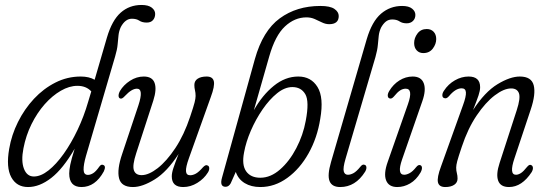

<svg xmlns="http://www.w3.org/2000/svg" viewBox="-20 -746 2208 774"><path d="M398.5 -55Q364 8 308.5 8Q259 8 259 -46.5Q259 -60 263.2 -81.8Q267.5 -103.5 281 -146.5Q234 -65.5 186.8 -28.8Q139.5 8 93 8Q47 8 25.5 -31.5Q4 -71 17 -146Q26.5 -202 52.5 -254.2Q78.5 -306.5 117 -347.8Q155.5 -389 203.5 -413.2Q251.5 -437.5 305.5 -437.5Q339 -437.5 361.5 -424.5L411 -594.5Q431.5 -664 466.5 -695Q501.5 -726 550.5 -726Q578 -726 591.8 -715.2Q605.5 -704.5 605.5 -690Q605.5 -675 596.8 -665Q588 -655 571.5 -655Q553 -655 541.5 -662.8Q530 -670.5 511.5 -670.5Q485 -670.5 467 -637Q459.5 -620.5 457.8 -604Q456 -587.5 454.2 -567Q452.5 -546.5 444 -518L326.5 -117Q316.5 -82 317 -61.5Q317.5 -41 334.5 -41Q344.5 -41 355.5 -47.8Q366.5 -54.5 380.5 -74.5Q388 -85 396 -81Q408.5 -77 398.5 -55ZM74.5 -148Q64.5 -97 76.5 -65.8Q88.5 -34.5 116.5 -34.5Q144.5 -34.5 175.5 -59Q206.5 -83.5 236.8 -126Q267 -168.5 292.8 -222.8Q318.5 -277 335.5 -336L348 -377.5Q327.5 -400 292 -400Q259.5 -400 225.2 -380.2Q191 -360.5 160.2 -325.8Q129.5 -291 107 -245.5Q84.5 -200 74.5 -148Z M816.5 -79Q823 -77 823.5 -68.5Q824 -60 818 -50.5Q802.5 -25.5 775.5 -8.8Q748.5 8 718.5 8Q672.5 8 672.5 -35Q672.5 -49 678.8 -68Q685 -87 700 -125.5Q653.5 -53.5 603.8 -22.8Q554 8 516 8Q469 8 460 -27.2Q451 -62.5 472.5 -125.5L538 -321.5Q560 -388.5 532 -388.5Q511 -388.5 484 -359.5Q471.5 -345.5 464.5 -349Q458.5 -351 458 -359.2Q457.5 -367.5 463.5 -379Q478 -403.5 504.2 -420.5Q530.5 -437.5 559.5 -437.5Q594 -437.5 603.2 -411.8Q612.5 -386 598 -340.5L529 -128Q513 -79 519.8 -59.5Q526.5 -40 551 -40Q579.5 -40 615.8 -68.2Q652 -96.5 687 -149.2Q722 -202 746.5 -275.5Q760.5 -317 764.5 -333.2Q768.5 -349.5 768.5 -359Q768.5 -372 766 -382Q763.5 -392 763.5 -403.5Q763.5 -420 777 -428.8Q790.5 -437.5 813 -437.5Q837.5 -437.5 842 -418.5Q846.5 -399.5 829.5 -354L741.5 -108Q728.5 -72 729.8 -55.8Q731 -39.5 746.5 -39.5Q757.5 -39.5 769.5 -46Q781.5 -52.5 798.5 -72Q809.5 -83.5 816.5 -79Z M1065.5 -519 1003.5 -302Q1037.5 -362.5 1083.8 -400Q1130 -437.5 1182.5 -437.5Q1234 -437.5 1260 -395.2Q1286 -353 1271 -267Q1259 -190.5 1224 -128Q1189 -65.5 1138.2 -28.8Q1087.5 8 1029.5 8Q992.5 8 966.5 -7.8Q940.5 -23.5 930.5 -53L910 -7Q902 7 889.5 7Q864.5 7 875 -30L1007.5 -508Q1039.5 -622 1107.8 -672Q1176 -722 1271.5 -722Q1311 -722 1328.2 -710Q1345.5 -698 1345.5 -681.5Q1345.5 -648.5 1307 -648.5Q1292.5 -648.5 1278.2 -655.5Q1264 -662.5 1248.8 -669.2Q1233.5 -676 1215.5 -676Q1168 -676 1128.8 -639.5Q1089.5 -603 1065.5 -519ZM1158.5 -395Q1128 -395 1097 -370Q1066 -345 1038.5 -305Q1011 -265 991.2 -219.2Q971.5 -173.5 964 -132Q954 -81.5 972.2 -55.5Q990.5 -29.5 1029.5 -29.5Q1071 -29.5 1109 -62.8Q1147 -96 1174.5 -148.8Q1202 -201.5 1212.5 -259Q1227.5 -337.5 1210.8 -366.2Q1194 -395 1158.5 -395Z M1601 -722Q1628 -722 1641.2 -711.2Q1654.5 -700.5 1654.5 -686Q1654.5 -671 1644.8 -661.5Q1635 -652 1619.5 -652Q1602 -652 1590.5 -659.8Q1579 -667.5 1561 -667.5Q1546 -667.5 1535.2 -658.8Q1524.5 -650 1516 -634.5Q1508.5 -618 1506.8 -601.8Q1505 -585.5 1503.2 -565Q1501.5 -544.5 1493.5 -516L1373 -106Q1362 -68.5 1365.8 -55Q1369.5 -41.5 1382.5 -41.5Q1393 -41.5 1405 -48Q1417 -54.5 1432.5 -73.5Q1441.5 -85.5 1450 -81.5Q1456 -80 1457 -72.2Q1458 -64.5 1452 -54Q1413 8 1351.5 8Q1318 8 1308.5 -16Q1299 -40 1314.5 -93L1458.5 -588.5Q1479.5 -659.5 1516 -690.8Q1552.5 -722 1601 -722Z M1686.5 -532Q1670 -532 1659.8 -543Q1649.5 -554 1649.5 -572.5Q1649.5 -593 1663 -611Q1676.5 -629 1700.5 -629Q1717.5 -629 1728 -618Q1738.5 -607 1738.5 -588.5Q1738.5 -568.5 1724.8 -550.2Q1711 -532 1686.5 -532ZM1601 -103.5Q1579.5 -41.5 1609.5 -41.5Q1619 -41.5 1631.2 -48Q1643.5 -54.5 1657.5 -72Q1666.5 -83.5 1674.5 -80Q1680.5 -78 1681 -69.8Q1681.5 -61.5 1675 -50Q1658 -21 1633.2 -6.5Q1608.5 8 1581.5 8Q1547 8 1536.5 -19Q1526 -46 1543 -93.5L1624.5 -326Q1646.5 -388.5 1615.5 -388.5Q1604 -388.5 1593 -381.5Q1582 -374.5 1567 -356Q1558 -346 1550 -349.5Q1544 -351.5 1543.2 -359.8Q1542.5 -368 1549 -379Q1565 -406 1590.2 -421.8Q1615.5 -437.5 1643.5 -437.5Q1678 -437.5 1688.2 -410.5Q1698.5 -383.5 1682.5 -338Z M1771 -350.5Q1763.5 -352.5 1763.2 -361.5Q1763 -370.5 1769.5 -380Q1787 -407 1813.8 -422.2Q1840.5 -437.5 1869 -437.5Q1915.5 -437.5 1915.5 -394.5Q1915.5 -380.5 1909 -361.2Q1902.5 -342 1887 -302.5Q1934.5 -375.5 1985.5 -406.5Q2036.5 -437.5 2075.5 -437.5Q2122.5 -437.5 2131.5 -402.2Q2140.5 -367 2119.5 -304.5L2054 -108Q2031.5 -41.5 2060 -41.5Q2069 -41.5 2079.5 -48Q2090 -54.5 2105.5 -74Q2114.5 -84.5 2121 -80.5Q2127 -78.5 2128.2 -71Q2129.5 -63.5 2123.5 -52.5Q2084 8 2032 8Q1997.5 8 1988.2 -17.8Q1979 -43.5 1994 -89L2063 -301.5Q2079 -350.5 2072 -370Q2065 -389.5 2040.5 -389.5Q2011.5 -389.5 1974.5 -361.5Q1937.5 -333.5 1901.8 -280.8Q1866 -228 1841.5 -154Q1827.5 -112.5 1823.2 -96.2Q1819 -80 1819 -70.5Q1819 -57.5 1821.8 -47.8Q1824.5 -38 1824.5 -26Q1824.5 -10 1811 -1Q1797.5 8 1775 8Q1750 8 1745.5 -11Q1741 -30 1758 -75.5L1846.5 -322Q1859.5 -357.5 1858.2 -373.8Q1857 -390 1841 -390Q1816.5 -390 1790.5 -359Q1780 -346.5 1771 -350.5Z"/></svg>

Font: Fraunces 144pt SuperSoft Light
Style: Italic
Weight: 300
Italic angle: -16°
Version: Version 1.000;[b76b70a41]